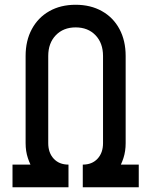

<svg xmlns="http://www.w3.org/2000/svg" viewBox="-20 -786 635 806"><path d="M32.5 0V-95H155L121.5 -69.5Q106.5 -94 97 -122.5Q87.5 -151 87.5 -185V-551Q87.5 -615.5 113.8 -664Q140 -712.5 187.2 -739.2Q234.5 -766 297.5 -766Q360.5 -766 408 -739.2Q455.5 -712.5 481.5 -664Q507.5 -615.5 507.5 -551V-185Q507.5 -151 498.2 -122.5Q489 -94 473.5 -69.5L440 -95H562.5V0H327.5V-95Q366.5 -95 389.5 -119.8Q412.5 -144.5 412.5 -185V-551Q412.5 -605 381 -638Q349.5 -671 297.5 -671Q246 -671 214.2 -638Q182.5 -605 182.5 -551V-185Q182.5 -144.5 205.5 -119.8Q228.5 -95 267.5 -95V0Z"/></svg>

Font: Mohave Medium
Style: Regular
Weight: 500
Designer: Gumpita Rahayu
Foundry: Tokotype
Version: Version 2.003